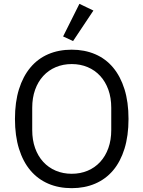

<svg xmlns="http://www.w3.org/2000/svg" viewBox="-20 -969 748 1001"><path d="M354 12Q286 12 231.5 -11.5Q177 -35 138.5 -80.5Q100 -126 79 -193.5Q58 -261 58 -349Q58 -437 79 -504Q100 -571 138.5 -617Q177 -663 231.5 -686.5Q286 -710 354 -710Q421 -710 476 -686.5Q531 -663 569.5 -617Q608 -571 629 -504Q650 -437 650 -349Q650 -261 629 -193.5Q608 -126 569.5 -80.5Q531 -35 476 -11.5Q421 12 354 12ZM354 -63Q399 -63 437 -79Q475 -95 502.5 -125Q530 -155 545 -197Q560 -239 560 -291V-407Q560 -459 545 -501Q530 -543 502.5 -573Q475 -603 437 -619Q399 -635 354 -635Q309 -635 271 -619Q233 -603 205.5 -573Q178 -543 163 -501Q148 -459 148 -407V-291Q148 -239 163 -197Q178 -155 205.5 -125Q233 -95 271 -79Q309 -63 354 -63ZM361 -755 309 -779 394 -949 467 -914Z"/></svg>

Font: IBM Plex Sans Arabic
Style: Regular
Weight: 400
Designer: Mike Abbink, Paul van der Laan, Pieter van Rosmalen, Wael Morcos, Khajak Apelian
Foundry: Bold Monday
Version: Version 1.1